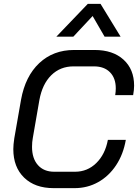

<svg xmlns="http://www.w3.org/2000/svg" viewBox="-20 -967 715 995"><path d="M49 -194Q49 -217 54 -250L89 -450Q111 -572 183.5 -640Q256 -708 364 -708H470Q565 -708 620 -658Q675 -608 675 -523Q675 -502 670 -474H577Q580 -492 580 -509Q580 -562 550 -592.5Q520 -623 467 -623H361Q292 -623 245.5 -577Q199 -531 184 -448L150 -252Q146 -231 146 -206Q146 -146 176.5 -111.5Q207 -77 261 -77H369Q433 -77 479 -122Q525 -167 539 -242H632Q619 -167 581.5 -110.5Q544 -54 488.5 -23Q433 8 366 8H258Q161 8 105 -46.5Q49 -101 49 -194ZM435 -947H501L605 -777H522L460 -884L360 -777H272Z"/></svg>

Font: Bai Jamjuree Medium
Style: Italic
Weight: 500
Italic angle: -10°
Version: Version 1.000; ttfautohint (v1.6)